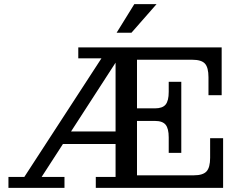

<svg xmlns="http://www.w3.org/2000/svg" viewBox="-20 -912 1174 932"><path d="M21 0V-53H98L507 -682H589L182 -53H293V0ZM445 0V-53H541V-629H360V-682H645V0ZM263 -213V-274H541V-213ZM645 0V-61H1063V0ZM799 -245Q799 -288 784 -306.5Q769 -325 732 -325H860V-170H799ZM645 -325V-386H860V-325ZM921 -61Q965 -61 982.5 -80Q1000 -99 1000 -146V-241H1063V-61ZM732 -386Q769 -386 784 -404.5Q799 -423 799 -466V-515H860V-386ZM645 -622V-682H1056V-622ZM992 -537Q992 -584 975 -603Q958 -622 913 -622H1056V-450H992ZM546 -753 632 -892H740L618 -753Z"/></svg>

Font: Montagu Slab 24pt
Style: Regular
Weight: 400
Designer: Florian Karsten
Foundry: Florian Karsten
Version: Version 1.000